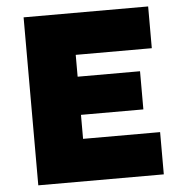

<svg xmlns="http://www.w3.org/2000/svg" viewBox="-51 -749 752 797"><g transform="rotate(-5 325.0 -350.0)"><path d="M76.5 0V-700H595.5V-526H278.5V-435H538.5V-276H278.5V-176H599.5V0Z"/></g></svg>

Font: Geologica Black
Style: Regular
Weight: 900
Designer: Sindre Bremnes, Frode Helland
Foundry: Monokrom Skriftforlag AS
Version: Version 1.010;gftools[0.9.28]